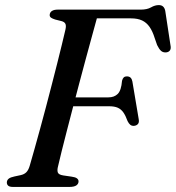

<svg xmlns="http://www.w3.org/2000/svg" viewBox="-20 -738 694 758"><path d="M176.2 -679.8Q177.1 -689.6 185.2 -694.8Q193.4 -700 207.4 -700H535.4Q560.7 -700 576.2 -708.9Q591.7 -717.9 607 -717.9Q627.9 -717.9 632.4 -695.1L653.1 -558.9Q655.8 -546.2 651 -539.2Q646.1 -532.2 636.1 -531.2Q623.6 -530.2 615.8 -537.2Q607.9 -544.3 600.3 -560.1L590.6 -588Q582.3 -614.9 570.3 -632Q558.3 -649.1 540.8 -657.3Q523.2 -665.5 497.4 -665.5H362.4Q353.2 -632.5 341.9 -590.8Q330.5 -549.2 317.8 -502.3Q305.1 -455.3 292.2 -406.5Q279.3 -357.7 266.9 -310.1Q254.5 -262.5 243.4 -219.5Q232.3 -176.5 223.5 -141.3Q214.7 -106 209.3 -82.1Q205 -66.3 208.2 -57.3Q211.4 -48.2 229.8 -45.4L263.2 -40.5Q277.5 -38.6 283.8 -33.8Q290.1 -29 290.1 -22Q290.1 -12.2 281.5 -6.1Q272.9 0 253.5 0H31.5Q17.6 0 12.1 -5.1Q6.7 -10.1 7 -18.7Q7.6 -27.2 14.5 -32.7Q21.5 -38.2 37.3 -41.4L61.6 -46.6Q75.8 -49.7 84 -58.1Q92.3 -66.4 97.2 -83.1Q105.8 -112.6 116.3 -150Q126.8 -187.3 138.3 -229.4Q149.9 -271.5 161.5 -315.7Q173.1 -360 184.4 -403.6Q195.7 -447.2 205.8 -487.4Q216 -527.6 224.2 -561.7Q232.5 -595.8 238.2 -620.5Q241.9 -636.3 238.2 -643.9Q234.5 -651.6 223 -654.6L197.8 -660.9Q187 -664.3 181.3 -668.3Q175.6 -672.4 176.2 -679.8ZM230.8 -353.6H408.3Q431 -353.6 444.9 -367.3Q458.7 -381 461.8 -419.2Q464 -428 468.5 -432.3Q473 -436.5 480.5 -436.5Q490.5 -436.5 495.8 -431.1Q501 -425.6 502.7 -416L527.6 -267.7Q530.2 -254.2 524.1 -247.9Q518 -241.6 508.2 -241.1Q499.9 -240.8 494.2 -245.5Q488.5 -250.2 483.7 -259.8Q475.9 -281.5 466.9 -294.3Q457.8 -307.1 444.7 -312.8Q431.6 -318.5 410.6 -318.5H219.5Z"/></svg>

Font: Fraunces
Style: Italic
Weight: 900
Italic angle: -16°
Version: Version 1.000;[0bf87f6ff]